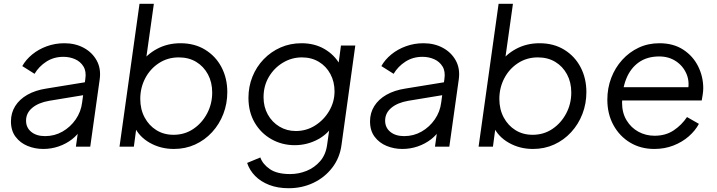

<svg xmlns="http://www.w3.org/2000/svg" viewBox="-20 -777 3798 1017"><path d="M38 -134Q38 -179 60.5 -215Q83 -251 125 -275Q167 -299 226 -308L441 -343L434 -275L240 -243Q183 -233 150.5 -205.5Q118 -178 118 -138Q118 -101 145.5 -78.5Q173 -56 219 -56Q269 -56 311 -80Q353 -104 381 -144.5Q409 -185 415 -234L432 -359Q438 -399 422 -425Q406 -451 377.5 -463.5Q349 -476 316 -476Q265 -476 225.5 -450.5Q186 -425 163 -386L98 -427Q117 -461 150.5 -488.5Q184 -516 228 -532Q272 -548 321 -548Q379 -548 424 -523.5Q469 -499 492.5 -456Q516 -413 508 -356L458 0H382L397 -107L410 -94Q392 -63 361 -39Q330 -15 291 -1.5Q252 12 209 12Q165 12 126 -4Q87 -20 62.5 -52.5Q38 -85 38 -134Z M690 -110 705 -120 689 0H613L719 -757H795L747 -416L722 -438Q757 -489 812.5 -518.5Q868 -548 936 -548Q1011 -548 1067 -513.5Q1123 -479 1153.5 -420.5Q1184 -362 1184 -289Q1184 -228 1163 -173.5Q1142 -119 1103.5 -77Q1065 -35 1013.5 -11.5Q962 12 901 12Q831 12 773.5 -20.5Q716 -53 690 -110ZM1104 -287Q1104 -341 1081.5 -383Q1059 -425 1019.5 -449Q980 -473 927 -473Q868 -473 821.5 -442.5Q775 -412 749 -362Q723 -312 723 -253Q723 -198 746 -155Q769 -112 808.5 -87.5Q848 -63 899 -63Q958 -63 1004 -94Q1050 -125 1077 -176Q1104 -227 1104 -287Z M1289 86 1359 57Q1371 92 1409 118.5Q1447 145 1517 145Q1562 145 1604 128Q1646 111 1676 76.5Q1706 42 1713 -12L1731 -140L1753 -128Q1722 -70 1664.5 -39Q1607 -8 1541 -8Q1474 -8 1418 -39.5Q1362 -71 1329 -127.5Q1296 -184 1296 -259Q1296 -318 1317 -370.5Q1338 -423 1376.5 -463Q1415 -503 1466 -525.5Q1517 -548 1577 -548Q1646 -548 1698.5 -517.5Q1751 -487 1780 -436L1770 -416L1786 -536H1862L1789 -10Q1780 59 1740 111Q1700 163 1640 191.5Q1580 220 1509 220Q1451 220 1406 202.5Q1361 185 1331.5 155Q1302 125 1289 86ZM1752 -293Q1752 -344 1730 -385Q1708 -426 1669 -449.5Q1630 -473 1579 -473Q1525 -473 1478.5 -445Q1432 -417 1404 -369.5Q1376 -322 1376 -262Q1376 -211 1398.5 -170.5Q1421 -130 1460 -106.5Q1499 -83 1547 -83Q1603 -83 1649.5 -112.5Q1696 -142 1724 -190Q1752 -238 1752 -293Z M1940 -134Q1940 -179 1962.5 -215Q1985 -251 2027 -275Q2069 -299 2128 -308L2343 -343L2336 -275L2142 -243Q2085 -233 2052.5 -205.5Q2020 -178 2020 -138Q2020 -101 2047.5 -78.5Q2075 -56 2121 -56Q2171 -56 2213 -80Q2255 -104 2283 -144.5Q2311 -185 2317 -234L2334 -359Q2340 -399 2324 -425Q2308 -451 2279.5 -463.5Q2251 -476 2218 -476Q2167 -476 2127.5 -450.5Q2088 -425 2065 -386L2000 -427Q2019 -461 2052.5 -488.5Q2086 -516 2130 -532Q2174 -548 2223 -548Q2281 -548 2326 -523.5Q2371 -499 2394.5 -456Q2418 -413 2410 -356L2360 0H2284L2299 -107L2312 -94Q2294 -63 2263 -39Q2232 -15 2193 -1.5Q2154 12 2111 12Q2067 12 2028 -4Q1989 -20 1964.5 -52.5Q1940 -85 1940 -134Z M2592 -110 2607 -120 2591 0H2515L2621 -757H2697L2649 -416L2624 -438Q2659 -489 2714.5 -518.5Q2770 -548 2838 -548Q2913 -548 2969 -513.5Q3025 -479 3055.5 -420.5Q3086 -362 3086 -289Q3086 -228 3065 -173.5Q3044 -119 3005.5 -77Q2967 -35 2915.5 -11.5Q2864 12 2803 12Q2733 12 2675.5 -20.5Q2618 -53 2592 -110ZM3006 -287Q3006 -341 2983.5 -383Q2961 -425 2921.5 -449Q2882 -473 2829 -473Q2770 -473 2723.5 -442.5Q2677 -412 2651 -362Q2625 -312 2625 -253Q2625 -198 2648 -155Q2671 -112 2710.5 -87.5Q2750 -63 2801 -63Q2860 -63 2906 -94Q2952 -125 2979 -176Q3006 -227 3006 -287Z M3197 -249Q3197 -310 3217.5 -364Q3238 -418 3275.5 -459.5Q3313 -501 3363 -524.5Q3413 -548 3473 -548Q3547 -548 3599 -514Q3651 -480 3678 -425.5Q3705 -371 3705 -310Q3705 -294 3702 -275Q3699 -256 3697 -245H3244L3249 -315H3659L3621 -286Q3635 -339 3617.5 -382.5Q3600 -426 3561.5 -452Q3523 -478 3472 -478Q3408 -478 3364 -447Q3320 -416 3297.5 -360.5Q3275 -305 3275 -232Q3275 -179 3299 -139.5Q3323 -100 3362 -79Q3401 -58 3447 -58Q3506 -58 3548.5 -86.5Q3591 -115 3619 -157L3682 -121Q3663 -85 3628 -54.5Q3593 -24 3546.5 -6Q3500 12 3446 12Q3374 12 3318 -21.5Q3262 -55 3229.5 -114Q3197 -173 3197 -249Z"/></svg>

Font: Kosmopol Plus Jakarta Sans Italic It
Style: Regular
Weight: 400
Italic angle: -8.04999°
Designer: Gumpita Rahayu
Foundry: Tokotype
Version: Version 2.006